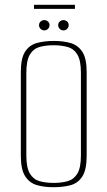

<svg xmlns="http://www.w3.org/2000/svg" viewBox="-20 -770 449 802"><path d="M203 12Q164 12 133.5 3Q103 -6 85 -34Q67 -62 67 -120V-469Q67 -527 85 -554.5Q103 -582 134.5 -590.5Q166 -599 205 -599Q245 -599 275.5 -590Q306 -581 324 -553.5Q342 -526 342 -469V-120Q342 -61 324 -33Q306 -5 275 3.5Q244 12 203 12ZM204 -6Q238 -6 263.5 -13.5Q289 -21 303.5 -45.5Q318 -70 318 -121V-466Q318 -517 303.5 -541.5Q289 -566 263 -573.5Q237 -581 204 -581Q170 -581 144.5 -573.5Q119 -566 104.5 -541.5Q90 -517 90 -466V-121Q90 -70 104.5 -45.5Q119 -21 144.5 -13.5Q170 -6 204 -6ZM165 -643Q156 -643 149.5 -649.5Q143 -656 143 -665Q143 -674 149.5 -680Q156 -686 165 -686Q174 -686 180.5 -680Q187 -674 187 -665Q187 -656 180.5 -649.5Q174 -643 165 -643ZM245 -643Q236 -643 229.5 -649.5Q223 -656 223 -665Q223 -674 229.5 -680Q236 -686 245 -686Q254 -686 260.5 -680Q267 -674 267 -665Q267 -656 260.5 -649.5Q254 -643 245 -643ZM122 -733V-750H293V-733Z"/></svg>

Font: Alumni Sans Thin Thin
Style: Regular
Weight: 250
Version: Version 1.018